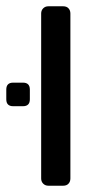

<svg xmlns="http://www.w3.org/2000/svg" viewBox="-37 -591 321 611"><path d="M117 0Q107 0 100.5 -6.5Q94 -13 94 -23V-548Q94 -558 100.5 -564.5Q107 -571 117 -571H164Q175 -571 181 -564.5Q187 -558 187 -548V-23Q187 -13 181 -6.5Q175 0 164 0ZM5 -253Q-17 -253 -17 -275V-306Q-17 -328 5 -328H36Q58 -328 58 -306V-275Q58 -253 36 -253Z"/></svg>

Font: RubikRegular
Style: Regular
Weight: 400
Designer: Hubert and Fischer
Foundry: Hubert and Fischer
Version: Version 2.300;gftools[0.9.30]